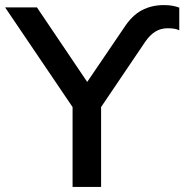

<svg xmlns="http://www.w3.org/2000/svg" viewBox="-22 -734 724 754"><path d="M263 0V-367L283 -284L-2 -705H123L320 -413H321L465 -625Q496 -673 534.5 -693.5Q573 -714 621 -714Q640 -714 654.5 -711.5Q669 -709 682 -704V-615Q672 -620 661 -621.5Q650 -623 636 -623Q610 -623 589 -610.5Q568 -598 549 -571L355 -284L375 -367V0Z"/></svg>

Font: Nunito Sans 7pt SemiBold
Style: Regular
Weight: 600
Designer: Vernon Adams
Foundry: Vernon Adams
Version: Version 3.101;gftools[0.9.27]